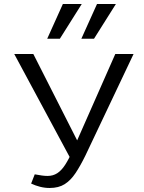

<svg xmlns="http://www.w3.org/2000/svg" viewBox="-20 -927 718 956"><path d="M227 9Q203 9 179.5 3Q156 -3 135 -13L153 -59Q174 -55 189 -53Q204 -51 217 -51Q244 -51 265 -64.5Q286 -78 304.5 -106.5Q323 -135 343 -180L554 -658H645L405 -152Q380 -101 356 -65Q332 -29 302 -10Q272 9 227 9ZM335 -130 51 -658H146L387 -183ZM215 -734 293 -907H387L278 -734ZM385 -734 463 -907H557L448 -734Z"/></svg>

Font: Ysabeau Office Medium
Style: Regular
Weight: 500
Designer: Christian Thalmann (Catharsis Fonts)
Version: Version 2.001;gftools[0.9.30]; featfreeze: tnum,lnum,ss02